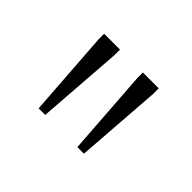

<svg xmlns="http://www.w3.org/2000/svg" viewBox="-61 -780 403 403"><g transform="rotate(45 141.0 -578.0)"><path d="M73.5 -474.5 60 -665.5V-682.5H107V-665.5L93 -474.5ZM188.5 -474.5 175 -665.5V-682.5H222V-665.5L208 -474.5Z"/></g></svg>

Font: Newsreader ExtraLight
Style: Regular
Weight: 250
Designer: Hugues Gentile
Foundry: Production Type
Version: Version 1.003